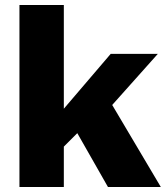

<svg xmlns="http://www.w3.org/2000/svg" viewBox="-20 -750 667 770"><path d="M613 -534 430 -329 625 0H413L290 -216L236 -162V0H58V-730H236V-314L424 -534Z"/></svg>

Font: Nacelle Heavy
Style: Regular
Weight: 800
Designer: Sora Sagano
Foundry: Sora Sagano
Version: Version 1.000;FEAKit 1.0